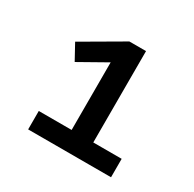

<svg xmlns="http://www.w3.org/2000/svg" viewBox="-107 -819 676 668"><g transform="rotate(30 231.5 -484.5)"><path d="M81 -264V-338H213V-629L251 -631L104 -548L70 -610L233 -705H300V-338H414V-264Z"/></g></svg>

Font: Nunito Sans 10pt SemiExpanded SemiBold
Style: Regular
Weight: 600
Width: 6
Designer: Vernon Adams
Foundry: Vernon Adams
Version: Version 3.101;gftools[0.9.27]